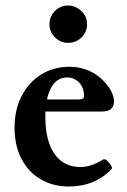

<svg xmlns="http://www.w3.org/2000/svg" viewBox="-20 -668 462 699"><path d="M231 11Q172 11 127 -16Q82 -43 57.5 -91Q33 -139 33 -203Q33 -268 58.5 -318Q84 -368 129.5 -396.5Q175 -425 233 -425Q271 -425 305 -410Q339 -395 363 -367Q379 -349 387 -331.5Q395 -314 395 -299Q395 -262 351 -262H110V-306H268Q286 -306 286 -318Q286 -333 281.5 -345.5Q277 -358 268.5 -367Q260 -376 249 -381Q238 -386 224 -386Q205 -386 190.5 -376.5Q176 -367 166 -348.5Q156 -330 150.5 -303.5Q145 -277 145 -244Q145 -185 160 -144Q175 -103 203.5 -81.5Q232 -60 273 -60Q293 -60 313.5 -67Q334 -74 355 -87Q361 -91 369.5 -83.5Q378 -76 384 -66Q390 -56 386 -52Q356 -21 317 -5Q278 11 231 11ZM228 -512Q200 -512 180 -532Q160 -552 160 -580Q160 -608 180 -628Q200 -648 228 -648Q254 -648 275.5 -628.5Q297 -609 297 -580Q297 -552 277 -532Q257 -512 228 -512Z"/></svg>

Font: Junicode VF
Style: Regular
Weight: 400
Designer: Peter S. Baker
Version: Version 2.213